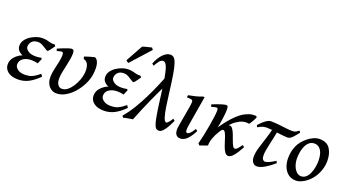

<svg xmlns="http://www.w3.org/2000/svg" viewBox="-54 -1332 3519 1938"><g transform="rotate(20 1705.5 -363.0)"><path d="M404.3 -423.3Q382.3 -391.1 367.2 -371.8Q352.1 -352.5 345.2 -352.5Q338.9 -352.5 320.6 -365.5Q302.2 -378.4 277.6 -391.6Q252.9 -404.8 228 -404.8Q185.5 -404.8 163.3 -381.1Q141.1 -357.4 141.1 -323.2Q141.1 -302.7 169.4 -281.2Q197.8 -259.8 252.9 -259.8Q268.6 -259.8 284.2 -261.7Q299.8 -263.7 312 -266.6L320.3 -255.4L296.4 -200.7Q281.2 -205.6 262.9 -208Q244.6 -210.4 229 -210.4Q176.3 -210.4 140.9 -186.8Q105.5 -163.1 105.5 -120.6Q105.5 -92.8 134 -70.8Q162.6 -48.8 210 -48.8Q237.8 -48.8 260.5 -53.2Q283.2 -57.6 308.1 -71.8Q333 -85.9 367.2 -114.3L384.8 -89.8Q329.1 -34.2 276.9 -7.1Q224.6 20 163.6 20Q93.3 20 54.4 -11Q15.6 -42 15.6 -88.4Q15.6 -135.3 47.9 -170.9Q80.1 -206.5 125.5 -225.1Q95.2 -237.3 78.6 -257.3Q62 -277.3 62 -307.1Q62 -340.8 81.8 -368.4Q101.6 -396 131.8 -415.8Q162.1 -435.5 194.8 -446.3Q227.5 -457 253.9 -457Q285.6 -457 307.9 -451.4Q330.1 -445.8 349.4 -441.2Q368.7 -436.5 391.1 -439Q395.5 -437 398.4 -432.6Q401.4 -428.2 404.3 -423.3Z M860.8 -287.1Q854 -236.8 828.1 -183.1Q802.2 -129.4 762.9 -83.3Q723.6 -37.1 674.8 -8.5Q626 20 572.8 20Q558.6 20 539.6 13.2Q520.5 6.3 502.7 -10.3Q484.9 -26.9 473.9 -55.7Q462.9 -84.5 464.4 -127.9Q465.8 -163.1 475.6 -205.3Q485.4 -247.6 494.4 -289.1Q503.4 -330.6 503.4 -362.8Q503.4 -384.8 497.8 -390.1Q492.2 -395.5 483.4 -395.5Q478 -395.5 466.1 -392.3Q454.1 -389.2 444.3 -386.5Q434.6 -383.8 434.6 -383.8L426.8 -406.7Q454.6 -418.9 484.1 -430.7Q513.7 -442.4 537.4 -449.7Q561 -457 570.8 -457Q585 -457 591.1 -447.8Q597.2 -438.5 597.2 -416Q597.2 -388.2 591.3 -353.3Q585.4 -318.4 577.4 -282Q569.3 -245.6 562.5 -212.6Q555.7 -179.7 553.7 -155.8Q548.8 -98.6 565.9 -70.8Q583 -43 612.3 -43Q643.1 -43 670.7 -64.2Q698.2 -85.4 720.5 -119.1Q742.7 -152.8 757.1 -190.4Q771.5 -228 775.9 -260.3Q783.7 -315.4 770 -354.2Q756.3 -393.1 718.3 -401.9L711.9 -425.3Q732.9 -433.6 765.9 -443.1Q798.8 -452.6 818.8 -457Q847.2 -447.3 859.1 -403.1Q871.1 -358.9 860.8 -287.1Z M1326.2 -423.3Q1304.2 -391.1 1289.1 -371.8Q1273.9 -352.5 1267.1 -352.5Q1260.7 -352.5 1242.4 -365.5Q1224.1 -378.4 1199.5 -391.6Q1174.8 -404.8 1149.9 -404.8Q1107.4 -404.8 1085.2 -381.1Q1063 -357.4 1063 -323.2Q1063 -302.7 1091.3 -281.2Q1119.6 -259.8 1174.8 -259.8Q1190.4 -259.8 1206.1 -261.7Q1221.7 -263.7 1233.9 -266.6L1242.2 -255.4L1218.3 -200.7Q1203.1 -205.6 1184.8 -208Q1166.5 -210.4 1150.9 -210.4Q1098.1 -210.4 1062.7 -186.8Q1027.3 -163.1 1027.3 -120.6Q1027.3 -92.8 1055.9 -70.8Q1084.5 -48.8 1131.8 -48.8Q1159.7 -48.8 1182.4 -53.2Q1205.1 -57.6 1230 -71.8Q1254.9 -85.9 1289.1 -114.3L1306.6 -89.8Q1251 -34.2 1198.7 -7.1Q1146.5 20 1085.4 20Q1015.1 20 976.3 -11Q937.5 -42 937.5 -88.4Q937.5 -135.3 969.7 -170.9Q1002 -206.5 1047.4 -225.1Q1017.1 -237.3 1000.5 -257.3Q983.9 -277.3 983.9 -307.1Q983.9 -340.8 1003.7 -368.4Q1023.4 -396 1053.7 -415.8Q1084 -435.5 1116.7 -446.3Q1149.4 -457 1175.8 -457Q1207.5 -457 1229.7 -451.4Q1252 -445.8 1271.2 -441.2Q1290.5 -436.5 1313 -439Q1317.4 -437 1320.3 -432.6Q1323.2 -428.2 1326.2 -423.3ZM1342.3 -725.6 1155.8 -518.1Q1142.6 -522 1127.9 -536.6L1229.5 -720.2Q1239.7 -724.1 1258.3 -729Q1276.9 -733.9 1295.9 -738.5Q1314.9 -743.2 1327.1 -746.1Z M1793.9 -127.4Q1765.6 -63.5 1735.4 -21.7Q1705.1 20 1679.2 20Q1664.1 20 1652.6 13.7Q1641.1 7.3 1631.6 -13.7Q1622.1 -34.7 1612.8 -78.4Q1603.5 -122.1 1592.8 -196.3Q1582 -270.5 1567.9 -383.3Q1549.8 -523.9 1530.5 -590.6Q1511.2 -657.2 1480.5 -657.2Q1459 -657.2 1441.7 -636Q1424.3 -614.7 1404.3 -578.6L1384.3 -595.7Q1411.1 -662.1 1449.2 -702.1Q1487.3 -742.2 1528.8 -742.2Q1549.3 -742.2 1565.4 -728Q1581.5 -713.9 1594.5 -675.5Q1607.4 -637.2 1619.6 -565.7Q1631.8 -494.1 1645.5 -378.9Q1654.8 -300.8 1665.3 -233.4Q1675.8 -166 1689 -124.8Q1702.1 -83.5 1718.8 -83.5Q1729.5 -83.5 1745.4 -102.5Q1761.2 -121.6 1775.4 -144.5ZM1588.9 -437.5Q1536.6 -333 1489.7 -227.8Q1442.9 -122.6 1393.6 1Q1381.3 2.4 1362.3 5.6Q1343.3 8.8 1324.5 12.5Q1305.7 16.1 1293.9 20L1281.7 1.5Q1329.1 -52.7 1371.8 -122.6Q1414.6 -192.4 1450.9 -266.4Q1487.3 -340.3 1516.4 -408.4Q1545.4 -476.6 1565.4 -527.3Q1571.3 -521 1576.4 -501.2Q1581.5 -481.4 1585 -461.9Q1588.4 -442.4 1588.9 -437.5Z M2043.9 -108.4Q2011.2 -44.9 1978.5 -12.5Q1945.8 20 1904.8 20Q1871.6 20 1856 -8.3Q1840.3 -36.6 1850.6 -96.7L1888.2 -312Q1894.5 -350.1 1894.3 -367.4Q1894 -384.8 1879.6 -389.4Q1865.2 -394 1829.1 -394L1833 -418Q1863.8 -423.3 1905 -433.1Q1946.3 -442.9 1978.5 -457H1997.1L1945.3 -148.4Q1938 -104.5 1938.2 -85.4Q1938.5 -66.4 1943.6 -61.5Q1948.7 -56.6 1956.1 -56.2Q1966.8 -55.2 1983.9 -70.6Q2001 -85.9 2024.9 -126Z M2560.5 -441.9Q2552.7 -425.3 2542 -405.5Q2531.2 -385.7 2521.7 -371.6Q2512.2 -357.4 2508.3 -357.9Q2491.2 -360.8 2474.9 -360.6Q2458.5 -360.4 2438 -354Q2412.6 -347.2 2374 -321.3Q2335.4 -295.4 2297.4 -242.2Q2273.9 -210 2250.7 -172.4Q2227.5 -134.8 2211.9 -93.8Q2196.3 -52.7 2195.3 -9.8Q2186.5 -5.9 2170.4 -0.2Q2154.3 5.4 2138.4 10.7Q2122.6 16.1 2114.7 20L2097.7 3.4Q2109.9 -42.5 2121.6 -99.1Q2133.3 -155.8 2142.6 -210.7Q2151.9 -265.6 2157.2 -307.9Q2162.6 -350.1 2162.6 -367.2Q2162.6 -389.6 2158 -394.8Q2153.3 -399.9 2144.5 -399.9Q2138.2 -399.9 2125.7 -396.7Q2113.3 -393.6 2102.8 -390.4Q2092.3 -387.2 2092.3 -387.2L2084.5 -411.1Q2111.8 -422.9 2141.1 -433.3Q2170.4 -443.8 2194.3 -450.4Q2218.3 -457 2230 -457Q2243.7 -457 2247.6 -446.8Q2251.5 -436.5 2251.5 -401.9Q2251.5 -393.1 2249 -368.9Q2246.6 -344.7 2242.7 -314.9Q2238.8 -285.2 2234.1 -258.1Q2229.5 -231 2224.6 -215.3Q2276.4 -289.1 2316.4 -332.8Q2356.4 -376.5 2386.5 -399.4Q2416.5 -422.4 2437.7 -432.1Q2459 -441.9 2472.7 -446.8Q2495.1 -455.1 2514.4 -456.1Q2533.7 -457 2551.8 -457Q2555.2 -452.6 2557.1 -448.7Q2559.1 -444.8 2560.5 -441.9ZM2543.5 -117.2Q2527.8 -87.9 2507.8 -55.9Q2487.8 -23.9 2465.8 -2Q2443.8 20 2421.9 20Q2400.4 20 2384.5 -3.2Q2368.7 -26.4 2356.7 -60.8Q2344.7 -95.2 2334.2 -129.6Q2323.7 -164.1 2312.3 -187.3Q2300.8 -210.4 2286.6 -210.4Q2275.9 -210.4 2259.5 -188Q2243.2 -165.5 2227.8 -134.8Q2212.4 -104 2204.6 -79.1Q2204.6 -79.1 2195.3 -80.1Q2186 -81.1 2181.6 -89.8Q2210 -152.3 2234.6 -189.5Q2259.3 -226.6 2279.1 -244.9Q2298.8 -263.2 2312.5 -269Q2326.2 -274.9 2333.5 -274.9Q2351.6 -274.9 2365.7 -254.4Q2379.9 -233.9 2391.6 -203.6Q2403.3 -173.3 2414.1 -143.1Q2424.8 -112.8 2435.8 -92.5Q2446.8 -72.3 2459.5 -72.3Q2475.1 -72.3 2492.9 -93Q2510.7 -113.8 2523.9 -133.3Q2529.8 -129.9 2534.7 -126.7Q2539.6 -123.5 2543.5 -117.2Z M3025.9 -449.7Q2999.5 -415 2973.6 -387.5Q2947.8 -359.9 2921.4 -359.9Q2899.9 -359.9 2869.4 -363.3Q2838.9 -366.7 2805.9 -371.1Q2772.9 -375.5 2743.9 -378.9Q2714.8 -382.3 2696.8 -382.3Q2670.4 -382.3 2649.7 -376.2Q2628.9 -370.1 2598.1 -351.6L2588.9 -373Q2606 -391.6 2626.7 -411.1Q2647.5 -430.7 2669.2 -443.8Q2690.9 -457 2710.4 -457Q2749 -457 2792.5 -452.4Q2835.9 -447.8 2875.2 -442.9Q2914.6 -438 2939.9 -438Q2967.8 -438 2983.6 -447Q2999.5 -456.1 3011.7 -467.3ZM2909.7 -79.6Q2861.8 -37.1 2813 -8.5Q2764.2 20 2728.5 20Q2703.1 20 2685.5 -1.5Q2668 -22.9 2668 -62Q2668 -105.5 2684.6 -161.4Q2701.2 -217.3 2722.7 -282.5Q2744.1 -347.7 2758.8 -418L2813.5 -415Q2793 -309.1 2774.7 -230Q2756.3 -150.9 2756.3 -107.9Q2756.3 -79.6 2766.6 -66.2Q2776.9 -52.7 2790 -52.7Q2807.6 -52.7 2835.9 -65.7Q2864.3 -78.6 2898.4 -101.1Z M3381.3 -272.9Q3381.3 -208 3351.6 -141.8Q3321.8 -75.7 3267.1 -30.8Q3241.7 -9.8 3210 5.1Q3178.2 20 3148.9 20Q3101.6 20 3068.1 -4.6Q3034.7 -29.3 3016.8 -72Q2999 -114.7 2999 -168Q2999 -237.8 3024.9 -298.6Q3050.8 -359.4 3115.7 -410.2Q3140.6 -429.7 3172.1 -443.4Q3203.6 -457 3234.9 -457Q3311.5 -457 3346.4 -405.5Q3381.3 -354 3381.3 -272.9ZM3296.9 -242.2Q3296.9 -316.9 3270.8 -356.7Q3244.6 -396.5 3201.2 -396.5Q3168 -396.5 3145.5 -377.4Q3123 -358.4 3109.4 -328.4Q3095.7 -298.3 3089.8 -263.9Q3084 -229.5 3084 -198.2Q3084 -154.8 3097.2 -118.7Q3110.4 -82.5 3132.8 -60.8Q3155.3 -39.1 3182.1 -39.1Q3213.4 -39.1 3235.4 -59.1Q3257.3 -79.1 3270.8 -110.6Q3284.2 -142.1 3290.5 -177.2Q3296.9 -212.4 3296.9 -242.2Z"/></g></svg>

Font: Gentium Book Plus
Style: Italic
Weight: 400
Italic angle: -8°
Designer: Victor Gaultney, Annie Olsen, Iska Routamaa, Becca Hirsbrunner
Foundry: SIL International
Version: Version 6.101